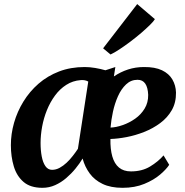

<svg xmlns="http://www.w3.org/2000/svg" viewBox="-20 -888 886 918"><path d="M531.5 -567.5 524.5 -522.5Q556 -544 592.2 -555.8Q628.5 -567.5 668 -567.5Q721 -568 754.5 -552Q788 -536 804.2 -508Q820.5 -480 821.5 -445.5Q822 -397.5 801.5 -361.5Q781 -325.5 746 -299.5Q711 -273.5 669 -257Q627 -240.5 585 -232.5Q543 -224.5 508 -223.5Q507 -175 517 -140Q527 -105 549 -86.8Q571 -68.5 606 -68.5Q659 -68.5 697.5 -91.8Q736 -115 762 -145L789 -100Q776 -79.5 745.8 -53.5Q715.5 -27.5 670 -8.8Q624.5 10 566 10Q509.5 10 470.8 -8.5Q432 -27 408.8 -58.8Q385.5 -90.5 375 -130Q361 -106.5 341 -82Q321 -57.5 296.5 -36.5Q272 -15.5 243.5 -2.8Q215 10 183 10Q125.5 10 92.8 -18Q60 -46 46 -92.5Q32 -139 32 -194Q32 -247.5 47.2 -301Q62.5 -354.5 92 -402.5Q121.5 -450.5 164.2 -487.8Q207 -525 262.2 -546.2Q317.5 -567.5 385 -567.5Q409 -567.5 435.5 -563Q462 -558.5 484 -552ZM352.5 -176.5 402 -498Q394.5 -502.5 385.2 -504.2Q376 -506 366 -505Q327.5 -502 296.8 -482.2Q266 -462.5 243 -431.2Q220 -400 204.5 -361.8Q189 -323.5 181.5 -282.8Q174 -242 174 -204Q174 -169.5 179.5 -140.2Q185 -111 197.2 -93.5Q209.5 -76 229 -76Q247.5 -76 265 -85.5Q282.5 -95 298.5 -110Q314.5 -125 328.2 -142.8Q342 -160.5 352.5 -176.5ZM637.5 -506.5Q606 -506.5 582.8 -484.5Q559.5 -462.5 544 -427.8Q528.5 -393 520 -353.5Q511.5 -314 508.5 -278Q535.5 -279 567 -290Q598.5 -301 626.2 -320.5Q654 -340 671.5 -368.8Q689 -397.5 688.5 -434.5Q687 -470 674.5 -488.2Q662 -506.5 637.5 -506.5ZM473 -657 636 -868.5 720.5 -796.5Q715 -786.5 697.2 -769Q679.5 -751.5 654.8 -730.2Q630 -709 602.8 -688.5Q575.5 -668 550.8 -651.8Q526 -635.5 508.5 -627.5Z"/></svg>

Font: Merriweather
Style: Bold Italic
Weight: 700
Italic angle: -7.8°
Version: Version 2.101